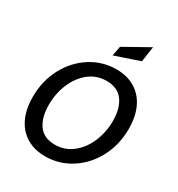

<svg xmlns="http://www.w3.org/2000/svg" viewBox="-222 -1101 1166 1258"><g transform="rotate(30 360.5 -472.5)"><path d="M45 -284Q45 -405 97.5 -503.5Q150 -602 238.5 -658Q327 -714 431 -714Q512 -714 571.5 -678.5Q631 -643 663 -576Q695 -509 695 -416Q695 -295 642.5 -196.5Q590 -98 501.5 -42Q413 14 309 14Q228 14 168.5 -21.5Q109 -57 77 -124Q45 -191 45 -284ZM579 -409Q579 -504 538 -560Q497 -616 413 -616Q338 -616 281 -570.5Q224 -525 193 -450.5Q162 -376 162 -291Q162 -196 202.5 -140Q243 -84 326 -84Q401 -84 458.5 -129.5Q516 -175 547.5 -249.5Q579 -324 579 -409ZM376 -853 565 -959 548 -843 362 -780Z"/></g></svg>

Font: Cabin Medium
Style: Italic
Weight: 500
Italic angle: -7°
Designer: Pablo Impallari
Foundry: Pablo Impallari. http://www.impallari.com Igino Marini. http://www.ikern.com
Version: Version 2.200